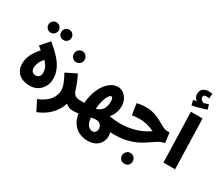

<svg xmlns="http://www.w3.org/2000/svg" viewBox="-182 -1484 2598 2227"><g transform="rotate(30 1116.5 -370.5)"><path d="M133 -651Q104 -651 84 -671.5Q64 -692 64 -720Q64 -749 84 -769.5Q104 -790 133 -790Q161 -790 181.5 -769.5Q202 -749 202 -720Q202 -692 181.5 -671.5Q161 -651 133 -651ZM305 -651Q275 -651 255.5 -671Q236 -691 236 -720Q236 -749 255.5 -769.5Q275 -790 305 -790Q333 -790 353.5 -769.5Q374 -749 374 -720Q374 -691 353.5 -671Q333 -651 305 -651Z M225 4Q137 4 81.5 -43.5Q26 -91 26 -182Q26 -235 53 -295Q80 -355 137 -416L90 -455L189 -568Q263 -508 316.5 -450.5Q370 -393 399 -331Q428 -269 428 -197Q428 -163 416 -128Q404 -93 379 -63Q354 -33 316 -14.5Q278 4 225 4ZM229 -134Q261 -134 276.5 -155.5Q292 -177 292 -204Q292 -237 278.5 -270Q265 -303 228 -341Q196 -306 181 -270Q166 -234 166 -201Q166 -169 183 -151.5Q200 -134 229 -134Z M561 -502Q530 -502 509 -523.5Q488 -545 488 -575Q488 -605 509 -627.5Q530 -650 561 -650Q591 -650 612 -627.5Q633 -605 633 -575Q633 -545 612 -523.5Q591 -502 561 -502Z M451 230 382 95Q484 53 529.5 -6.5Q575 -66 575 -128Q575 -172 555 -222.5Q535 -273 503 -330L643 -399Q667 -353 686 -305.5Q705 -258 714 -226Q728 -178 753.5 -159.5Q779 -141 821 -141Q857 -141 874.5 -120Q892 -99 892 -70Q892 -36 871 -15.5Q850 5 811 5Q747 5 710 -34Q687 46 623 116.5Q559 187 451 230Z M811 5 821 -141Q831 -141 846.5 -141Q862 -141 878 -141Q887 -245 922.5 -325.5Q958 -406 1011.5 -452Q1065 -498 1127 -498Q1166 -498 1199.5 -475Q1233 -452 1253.5 -411Q1274 -370 1274 -316Q1274 -282 1260 -237.5Q1246 -193 1211 -156Q1247 -148 1285.5 -144.5Q1324 -141 1362 -141Q1398 -141 1416 -120Q1434 -99 1434 -70Q1434 -36 1412.5 -15.5Q1391 5 1352 5Q1333 5 1308 3Q1320 39 1315 77Q1310 115 1288.5 147.5Q1267 180 1227 200.5Q1187 221 1127 221Q1068 221 1017 197.5Q966 174 930 125Q894 76 882 -1Q838 5 811 5ZM1114 -364Q1098 -364 1080 -338Q1062 -312 1047.5 -264Q1033 -216 1028 -149Q1084 -162 1111 -203Q1138 -244 1138 -306Q1138 -328 1132.5 -346Q1127 -364 1114 -364ZM1125 98Q1148 98 1162.5 80Q1177 62 1177 35Q1177 22 1170 4Q1163 -14 1144.5 -27.5Q1126 -41 1092 -41Q1082 -41 1065.5 -38.5Q1049 -36 1029 -32Q1037 38 1063 68Q1089 98 1125 98Z M1634 239Q1603 239 1582 218.5Q1561 198 1561 168Q1561 138 1582 116Q1603 94 1634 94Q1664 94 1684.5 116Q1705 138 1705 168Q1705 198 1684.5 218.5Q1664 239 1634 239Z M1352 5 1362 -141Q1453 -141 1550.5 -168Q1648 -195 1729 -253Q1679 -277 1631 -289Q1583 -301 1530 -301Q1505 -301 1480 -299Q1455 -297 1429 -291L1405 -441Q1461 -456 1522 -456Q1591 -456 1643.5 -438.5Q1696 -421 1736.5 -397.5Q1777 -374 1810.5 -356.5Q1844 -339 1877 -339H1906L1924 -205Q1890 -201 1858.5 -184.5Q1827 -168 1793.5 -144Q1760 -120 1720 -94.5Q1680 -69 1628 -46Q1576 -23 1508.5 -9Q1441 5 1352 5Z M1970 -737 1954 -802Q1981 -807 1998 -810Q1982 -823 1970.5 -842.5Q1959 -862 1959 -886Q1959 -935 1990.5 -957.5Q2022 -980 2062 -980Q2091 -980 2113 -972L2106 -910Q2097 -912 2087 -913.5Q2077 -915 2067 -915Q2029 -915 2029 -885Q2029 -864 2045 -850Q2061 -836 2077 -831Q2110 -840 2138 -851L2158 -789Q2121 -775 2070.5 -761Q2020 -747 1970 -737Z M2020 0 2001 -670H2157L2176 0Z"/></g></svg>

Font: Noto Sans Arabic Cond ExtBd
Style: Regular
Weight: 800
Width: 3
Designer: Monotype Design Team, Nadine Chahine, Nizar Qandah and Khaled Hosny
Foundry: Monotype Imaging Inc.
Version: Version 2.012; ttfautohint (v1.8.4.7-5d5b)